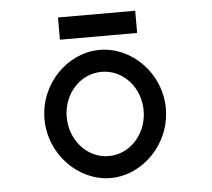

<svg xmlns="http://www.w3.org/2000/svg" viewBox="-47 -644 779 706"><g transform="rotate(-5 343.0 -291.5)"><path d="M192 -594V-512H477V-594ZM334 -381C413 -381 476 -312 476 -226C476 -140 413 -70 334 -70C255 -70 192 -140 192 -226C192 -312 255 -381 334 -381ZM334 11C452 11 558 -95 558 -226C558 -357 452 -462 334 -462C216 -462 110 -357 110 -226C110 -95 216 11 334 11Z"/></g></svg>

Font: Charger Monospace
Style: Regular
Weight: 400
Designer: Jasper
Foundry: Cannot Into Space Fonts
Version: Version 0.980